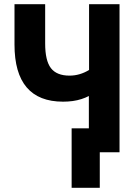

<svg xmlns="http://www.w3.org/2000/svg" viewBox="-20 -725 655 914"><path d="M455 169H321V-114H500V0H455ZM403 0V-268Q388 -260 368 -253.5Q348 -247 326 -244Q304 -241 280 -241Q165 -241 107 -309Q49 -377 49 -513V-705H195V-518Q195 -436 222.5 -400.5Q250 -365 311 -365Q336 -365 359.5 -372Q383 -379 404 -392V-705H549V0Z"/></svg>

Font: Nunito Sans 10pt Condensed ExtraBold
Style: Regular
Weight: 800
Width: 3
Designer: Vernon Adams
Foundry: Vernon Adams
Version: Version 3.101;gftools[0.9.27]